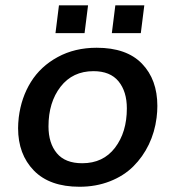

<svg xmlns="http://www.w3.org/2000/svg" viewBox="-20 -694 662 725"><path d="M459 -284.7Q459 -348.6 427.5 -387Q396 -425.3 333 -425.3Q254.4 -425.3 208.7 -366.5Q163.1 -307.6 163.1 -216.8Q163.1 -153.3 194.6 -115.5Q226.1 -77.6 290.5 -77.6Q369.6 -77.6 414.3 -136.2Q459 -194.8 459 -284.7ZM280.3 11.2Q167.5 11.2 107.9 -50Q48.3 -111.3 48.3 -210Q48.3 -227.5 50.8 -250.5Q60.1 -325.7 96.7 -384.5Q133.3 -443.4 197.8 -478.5Q262.2 -513.7 345.2 -513.7Q458 -513.7 516.1 -453.6Q574.2 -393.6 574.2 -293.9Q574.2 -272.5 571.3 -249.5Q564.5 -195.3 542 -148.4Q519.5 -101.6 483.4 -65.7Q447.3 -29.8 394.8 -9.3Q342.3 11.2 280.3 11.2ZM189.5 -568.8 202.6 -673.8H312.5L299.3 -568.8ZM402.3 -568.8 415.5 -673.8H524.9L511.7 -568.8Z"/></svg>

Font: Muli
Style: Semi-BoldItalic
Weight: 600
Italic angle: -7°
Designer: Vernon Adams
Foundry: newtypography
Version: Version 2.0; ttfautohint (v1.00rc1.2-2d82) -l 8 -r 50 -G 200